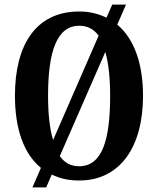

<svg xmlns="http://www.w3.org/2000/svg" viewBox="-20 -775 687 835"><path d="M158 -45 121 40H181L205 -16C239 1 278 10 324 10C503 10 602 -137 602 -358C602 -497 564 -606 490 -668L528 -755H468L443 -698C409 -715 370 -725 325 -725C136 -725 45 -580 45 -359C45 -217 82 -107 158 -45ZM409 -620 211 -166C196 -214 189 -280 189 -358C189 -551 227 -663 325 -663C361 -663 388 -648 409 -620ZM324 -52C288 -52 261 -67 240 -96L438 -549C452 -501 459 -436 459 -358C459 -165 424 -52 324 -52Z"/></svg>

Font: Noto Serif Sinhala ExtraCondensed
Style: Bold
Weight: 700
Width: 2
Designer: Jelle Bosma - Monotype Design Team
Foundry: Monotype Imaging Inc.
Version: Version 2.007